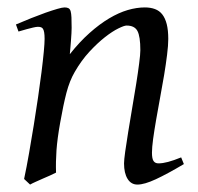

<svg xmlns="http://www.w3.org/2000/svg" viewBox="-20 -477 534 517"><path d="M475.1 -35.2Q430.7 -8.8 399.7 5.6Q368.7 20 350.1 20Q333 20 323.5 4.6Q314 -10.7 314 -37.1Q314 -45.9 317.1 -68.6Q320.3 -91.3 325.2 -121.6Q330.1 -151.9 335.9 -186Q341.8 -220.2 346.7 -251Q351.6 -281.7 354.7 -306.2Q357.9 -330.6 357.9 -341.8Q357.9 -378.9 350.1 -393.6Q342.3 -408.2 320.8 -408.2Q314.5 -408.2 298.6 -400.4Q282.7 -392.6 262.7 -377Q242.7 -361.3 220.9 -337.9Q199.2 -314.5 181.2 -283.2Q167.5 -259.8 158.9 -227.1Q150.4 -194.3 142.1 -147Q134.3 -103.5 132.1 -72.3Q129.9 -41 130.9 -12.2Q124.5 -8.8 115 -4.6Q105.5 -0.5 95.5 3.9Q85.4 8.3 76.2 12.5Q66.9 16.6 61 20L44.9 4.9Q51.8 -27.3 58.3 -64.9Q64.9 -102.5 71 -140.4Q77.1 -178.2 82.5 -215.1Q87.9 -252 91.8 -283Q95.7 -314 97.9 -337.4Q100.1 -360.8 100.1 -372.1Q100.1 -383.3 98.9 -389.9Q97.7 -396.5 95.5 -399.7Q93.3 -402.8 89.8 -403.8Q86.4 -404.8 82 -404.8Q77.6 -404.8 69.1 -402.8Q60.5 -400.9 51.8 -398.4Q41.5 -395.5 29.8 -392.1L22.9 -411.1Q43.5 -419.9 64.2 -428.2Q85 -436.5 103 -442.9Q121.1 -449.2 134.5 -453.1Q147.9 -457 153.8 -457Q160.6 -457 164.6 -454.8Q168.5 -452.6 170.2 -446.8Q171.9 -440.9 172.4 -430.2Q172.9 -419.4 172.9 -401.9Q172.9 -396.5 172.4 -387.2Q171.9 -377.9 171.1 -367.4Q170.4 -356.9 169.4 -346.9Q168.5 -336.9 168 -331.1Q194.3 -364.3 221.2 -388.2Q248 -412.1 273.9 -427.5Q299.8 -442.9 324 -450Q348.1 -457 370.1 -457Q385.3 -457 397.2 -452.6Q409.2 -448.2 417 -438.2Q424.8 -428.2 429 -411.9Q433.1 -395.5 433.1 -372.1Q433.1 -355 429.9 -329.6Q426.8 -304.2 421.9 -274.7Q417 -245.1 411.1 -213.9Q405.3 -182.6 400.4 -154.3Q395.5 -126 392.3 -102.8Q389.2 -79.6 389.2 -65.9Q389.2 -49.3 393.6 -43.2Q397.9 -37.1 406.7 -37.1Q418 -37.1 432.6 -41Q447.3 -44.9 467.8 -53.2Z"/></svg>

Font: Gentium Plus Phon
Style: Italic
Weight: 400
Italic angle: -8°
Designer: J. Victor Gaultney, Annie Olsen, Iska Routamaa, Becca Hirsbrunner
Foundry: SIL International
Version: Version 5.000